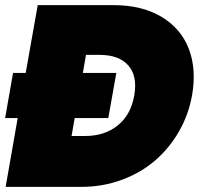

<svg xmlns="http://www.w3.org/2000/svg" viewBox="-22 -728 785 748"><path d="M419.9 -708Q530.8 -708 606.9 -662.6Q683.1 -617.2 713.6 -537.6Q744.1 -458 726.1 -356Q712.4 -280.3 674.8 -215.1Q637.2 -149.9 581.8 -102.3Q526.4 -54.7 452.1 -27.3Q377.9 0 294.9 0H0L46.9 -268.1H-2L28.8 -443.8H78.1L125 -708ZM256.8 -198.2H310.1Q385.3 -198.2 436.5 -239.3Q487.8 -280.3 501 -356Q514.2 -432.1 477.8 -473.1Q441.4 -514.2 366.2 -514.2H313L300.8 -443.8H431.2L399.9 -268.1H269Z"/></svg>

Font: SVN-Poppins Black
Style: Italic
Weight: 900
Italic angle: -10°
Designer: Ninad Kale (Devanagari), Jonny Pinhorn (Latin)
Foundry: Indian Type Foundry
Version: Version 3.002 2017